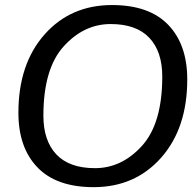

<svg xmlns="http://www.w3.org/2000/svg" viewBox="-20 -735 779 769"><path d="M53.7 -283.2Q53.7 -478.5 158.2 -596.7Q262.7 -714.8 428.7 -714.8Q577.6 -714.8 653.8 -635.5Q730 -556.2 730 -417Q730 -221.7 625.5 -103.5Q521 14.6 355 14.6Q206.1 14.6 129.9 -64.7Q53.7 -144 53.7 -283.2ZM153.8 -271.5Q153.8 -171.4 205.8 -116.5Q257.8 -61.5 360.4 -61.5Q467.8 -61.5 548.8 -151.1Q629.9 -240.7 629.9 -428.7Q629.9 -528.8 577.9 -583.7Q525.9 -638.7 423.3 -638.7Q315.9 -638.7 234.9 -549.1Q153.8 -459.5 153.8 -271.5Z"/></svg>

Font: Istok
Style: Italic
Weight: 500
Italic angle: -13°
Designer: Andrey V. Panov
Foundry: Andrey V. Panov
Version: Version 1.0.3